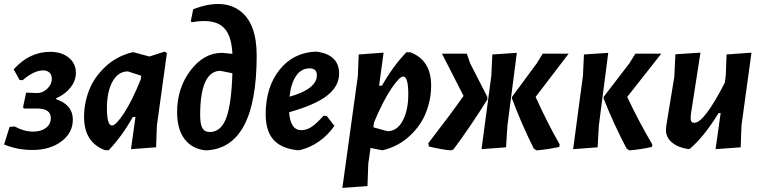

<svg xmlns="http://www.w3.org/2000/svg" viewBox="-27 -727 3733 941"><path d="M132 8Q57 8 -7 -19L20 -105L45 -107Q91 -82 135 -82Q174 -82 198 -100Q222 -118 222 -148Q222 -193 161 -195H90L86 -202L101 -273L155 -271Q183 -271 205 -292.5Q227 -314 227 -341Q227 -360 215.5 -371Q204 -382 184 -382Q140 -382 84 -334L69 -335L40 -387Q117 -473 219 -473Q275 -473 310 -444.5Q345 -416 345 -370Q345 -332 319 -298.5Q293 -265 248 -245V-241Q330 -213 330 -141Q330 -76 274 -34Q218 8 132 8Z M622 -471H628L705 -450L780 -474L791 -467L742 -112L738 -5L615 4L637 -154H624Q571 -59 506 9H488Q385 -29 385 -154Q385 -221 409.5 -284.5Q434 -348 489.5 -400Q545 -452 622 -471ZM497 -197Q497 -112 522 -112Q541 -112 580.5 -172Q620 -232 663 -338L665 -354V-356L600 -377Q552 -377 524.5 -327.5Q497 -278 497 -197Z M981 10Q914 3 877.5 -45.5Q841 -94 841 -177Q841 -295 906.5 -381.5Q972 -468 1061 -468Q1075 -467 1112 -463Q1108 -563 1060.5 -599.5Q1013 -636 913 -618L908 -623L920 -682Q1063 -736 1147 -675.5Q1231 -615 1231 -455Q1231 1 981 10ZM954 -163Q954 -118 965 -99Q976 -80 1001 -80Q1055 -80 1081 -146.5Q1107 -213 1112 -368L1052 -380Q954 -377 954 -163Z M1612 -110Q1546 -17 1442 9H1429Q1350 0 1312.5 -43Q1275 -86 1275 -169Q1276 -301 1343 -385Q1410 -469 1520 -474L1532 -473Q1635 -456 1635 -366Q1635 -304 1575.5 -258Q1516 -212 1390 -177Q1396 -89 1450 -89Q1475 -89 1499 -104.5Q1523 -120 1559 -160L1575 -158ZM1490 -392Q1450 -392 1424.5 -355.5Q1399 -319 1392 -253Q1526 -291 1526 -358Q1526 -392 1490 -392Z M1853 -469 1831 -307H1845Q1899 -403 1965 -471H1983Q2086 -433 2086 -308Q2086 -240 2061 -176Q2036 -112 1980.5 -60.5Q1925 -9 1850 9H1844L1789 -2L1778 75L1774 185L1651 194L1727 -356L1731 -460ZM1949 -352Q1931 -352 1890.5 -292Q1850 -232 1806 -127L1803 -103L1872 -84Q1919 -84 1946.5 -135Q1974 -186 1974 -265Q1974 -352 1949 -352Z M2333 4 2381 -356 2386 -460 2506 -468 2460 -112 2453 -5ZM2183 10Q2142 7 2075 -9L2072 -25Q2184 -170 2245 -257L2139 -464H2261L2277 -417L2361 -253L2362 -240Q2281 -110 2195 6ZM2602 10 2589 1Q2529 -119 2482 -245L2483 -253L2604 -417L2633 -464H2760L2598 -252Q2655 -126 2716 -19L2714 -7Q2655 6 2602 10Z M2782 4 2830 -356 2835 -460 2954 -468 2908 -112 2902 -5ZM3214 -464 3047 -252Q3105 -129 3170 -19L3168 -7Q3111 6 3057 10L3044 1Q2981 -118 2931 -245L2932 -253L3058 -417L3087 -464Z M3406 -469 3359 -167 3358 -149Q3357 -125 3376 -125Q3424 -125 3525 -321L3530 -356L3534 -460L3656 -469L3607 -112L3603 -5L3480 4L3505 -173H3495Q3422 -55 3353 3H3342Q3294 -5 3265 -30Q3236 -55 3237 -92L3238 -108L3278 -352L3283 -461Z"/></svg>

Font: Alegreya Sans
Style: Bold Italic
Weight: 700
Italic angle: -7°
Designer: Juan Pablo del Peral
Foundry: Huerta Tipografica
Version: Version 2.007